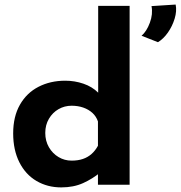

<svg xmlns="http://www.w3.org/2000/svg" viewBox="-20 -815 797 847"><path d="M250 11.7Q189.5 11.7 141.1 -16.6Q92.8 -44.9 65.4 -99.1Q38.1 -153.3 38.1 -226.6Q38.1 -300.8 67.9 -353Q97.7 -405.3 149.9 -432.1Q202.1 -459 267.6 -459Q309.6 -459 348.1 -445.8Q386.7 -432.6 413.1 -406.2V-362.3V-789.1H551.8V0H412.1V-85L422.9 -54.7Q388.7 -26.4 346.7 -7.3Q304.7 11.7 250 11.7ZM295.9 -106.4Q324.2 -106.4 345.7 -113.8Q367.2 -121.1 383.8 -135.7Q400.4 -150.4 412.1 -171.9V-279.3Q404.3 -301.8 387.7 -316.9Q371.1 -332 347.7 -340.3Q324.2 -348.6 295.9 -348.6Q264.6 -348.6 238.3 -333.5Q211.9 -318.4 195.8 -291Q179.7 -263.7 179.7 -228.5Q179.7 -193.4 195.8 -165.5Q211.9 -137.7 238.3 -122.1Q264.6 -106.4 295.9 -106.4ZM676.8 -628.9 604.5 -657.2Q627 -676.8 641.1 -714.8Q655.3 -752.9 648.4 -788.1L754.9 -794.9Q760.7 -766.6 750.5 -732.9Q740.2 -699.2 720.7 -671.4Q701.2 -643.6 676.8 -628.9Z"/></svg>

Font: Josefin Sans CFJ
Style: Bold
Weight: 700
Designer: Santiago Orozco
Foundry: Typemade
Version: Version 2.001